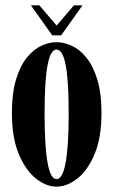

<svg xmlns="http://www.w3.org/2000/svg" viewBox="-20 -686 424 717"><path d="M191 11Q152.5 11 114.2 -19.2Q76 -49.5 50.2 -110.5Q24.5 -171.5 24.5 -263.5Q24.5 -338.5 40 -389.5Q55.5 -440.5 80.5 -471.2Q105.5 -502 134.8 -515.2Q164 -528.5 191 -528.5Q218.5 -528.5 247.8 -515.2Q277 -502 302.2 -471.2Q327.5 -440.5 343.2 -389.5Q359 -338.5 359 -263.5Q359 -171.5 333.2 -110.5Q307.5 -49.5 268.8 -19.2Q230 11 191 11ZM191 -17Q236.5 -17 236.5 -263.5Q236.5 -386 225.2 -443.5Q214 -501 191 -501Q169 -501 157.8 -443.5Q146.5 -386 146.5 -263.5Q146.5 -17 191 -17ZM175 -554 95.5 -666H127L191.5 -590.5L256 -666H288L208.5 -554Z"/></svg>

Font: Imbue 50pt
Style: Bold
Weight: 700
Designer: Tyler Finck
Foundry: Etcetera Type Company
Version: Version 1.102; ttfautohint (v1.8.3)